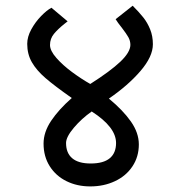

<svg xmlns="http://www.w3.org/2000/svg" viewBox="-20 -651 640 670"><path d="M132 -150Q132 -190 158.5 -229.5Q185 -269 230.5 -309Q170 -351.5 138.8 -378.5Q107.5 -405.5 91.2 -433.8Q75 -462 75 -498Q75 -522.5 89.2 -548.5Q103.5 -574.5 123.5 -595Q143.5 -615.5 159.5 -624L216 -576.5Q208 -570 204.5 -567.5Q182 -549.5 168.2 -532.8Q154.5 -516 154.5 -494Q154.5 -474 176.8 -448.8Q199 -423.5 231.5 -399.5Q264 -375.5 295 -358Q365 -402.5 399.8 -435.5Q434.5 -468.5 435 -494Q435 -508.5 428 -521Q421 -533.5 406 -553Q390 -573 383.5 -584L443 -631Q465.5 -608.5 480 -590.2Q494.5 -572 504 -548.5Q513.5 -525 513.5 -496.5Q513.5 -453.5 470 -403Q426.5 -352.5 360 -307Q409 -266.5 436.8 -227Q464.5 -187.5 464.5 -147Q464.5 -104 442.2 -70.5Q420 -37 381.2 -18.8Q342.5 -0.5 295 -0.5Q249 -0.5 212 -18.8Q175 -37 153.5 -71Q132 -105 132 -150ZM385 -152Q385 -207.5 300 -262Q264.5 -237 237.5 -205Q210.5 -173 210.5 -152Q210.5 -117 232 -98.8Q253.5 -80.5 296.5 -80.5Q341 -80.5 363 -98.8Q385 -117 385 -152Z"/></svg>

Font: JuliaMono MediumItalic
Style: Regular
Weight: 500
Italic angle: -9°
Monospace: yes
Designer: cormullion
Foundry: corm
Version: Version 0.049; ttfautohint (v1.8.4)